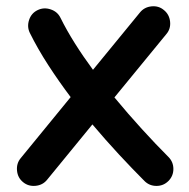

<svg xmlns="http://www.w3.org/2000/svg" viewBox="-20 -550 615 625"><path d="M55.2 43Q37.6 28.8 35.4 5.4Q33.2 -18.1 47.4 -35.2L210 -233.9Q171.4 -285.2 137.2 -337.9Q103 -390.6 77.1 -442.9Q67.4 -462.9 74.7 -485.1Q82 -507.3 102.5 -517.1Q122.6 -526.9 144.8 -519.5Q167 -512.2 176.8 -492.2Q196.8 -451.7 223.9 -408.7Q251 -365.7 282.7 -322.8L435.5 -509.3Q449.7 -526.9 473.1 -529.3Q496.6 -531.7 513.7 -517.1Q531.2 -502.9 533.7 -479.5Q536.1 -456.1 521.5 -439L352.5 -232.9Q396.5 -179.7 441.7 -130.1Q486.8 -80.6 528.3 -39.1Q544.4 -22.9 544.4 0Q544.4 22.9 528.3 39.1Q512.2 55.2 489.3 55.2Q466.3 55.2 450.2 39.1Q410.2 -1 366.9 -47.6Q323.7 -94.2 280.8 -145L133.3 35.2Q119.1 52.7 95.7 54.9Q72.3 57.1 55.2 43Z"/></svg>

Font: Mikhak-DS2-FD SemiBold
Style: Regular
Weight: 600
Designer: Amin Abedi
Version: Version 3.2